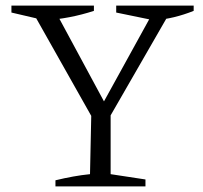

<svg xmlns="http://www.w3.org/2000/svg" viewBox="-20 -669 727 689"><path d="M325 -222 100 -621V-639H173L364 -285H342L537 -639H590V-625L358 -222ZM179 0V-22Q212 -30 242.5 -35.5Q273 -41 303 -44L308 -280H377V-44L502 -25V0ZM141 -596 21 -624V-649H317V-630Q274 -616 230 -607.5Q186 -599 141 -596ZM533 -596 397 -624V-649H675V-630Q640 -616 605 -607.5Q570 -599 533 -596Z"/></svg>

Font: Piazzolla 24pt Light
Style: Regular
Weight: 300
Designer: Juan Pablo del Peral
Foundry: Huerta Tipografica
Version: Version 2.005